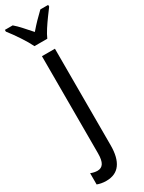

<svg xmlns="http://www.w3.org/2000/svg" viewBox="-297 -795 798 1064"><g transform="rotate(-30 101.5 -263.0)"><path d="M32 240Q15 240 0 237Q-15 234 -25 230V158Q-2 167 18 167Q43 167 55.5 147.5Q68 128 68 84V-537H151V81Q151 159 121.5 199.5Q92 240 32 240ZM240 -766V-755Q225 -735 206 -709Q187 -683 169.5 -656Q152 -629 142 -606H60Q44 -639 16.5 -680.5Q-11 -722 -37 -755V-766H13Q33 -749 55.5 -724Q78 -699 101 -673Q126 -702 145.5 -722Q165 -742 190 -766Z"/></g></svg>

Font: Avrile Sans Condensed
Style: Regular
Weight: 400
Width: 3
Designer: Monotype Design Team
Foundry: Monotype Imaging Inc.
Version: Version 2.001;September 10, 2019;FontCreator 11.5.0.2425 64-